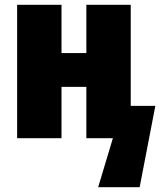

<svg xmlns="http://www.w3.org/2000/svg" viewBox="-20 -573 667 796"><path d="M51 0V-553H235V-353H338V-553H522V-134H624L559 203H387L448 0H338V-213H235V0Z"/></svg>

Font: Noto Sans Display SemiCondensed Black
Style: Regular
Weight: 900
Width: 4
Designer: Monotype Design Team
Foundry: Monotype Imaging Inc.
Version: Version 1.900